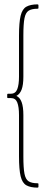

<svg xmlns="http://www.w3.org/2000/svg" viewBox="-20 -717 196 879"><path d="M152 142Q120 142 101 131.5Q82 121 74.5 90Q67 59 67 -2V-190Q67 -228 59 -248Q51 -268 30 -268H17Q13 -268 13 -271V-284Q13 -288 17 -288H30Q51 -288 59 -308.5Q67 -329 67 -366V-553Q67 -614 74.5 -645Q82 -676 101 -686.5Q120 -697 152 -697Q156 -697 156 -693V-680Q156 -677 152 -677Q125 -677 111 -668Q97 -659 92 -633Q87 -607 87 -555V-366Q87 -328 79 -307Q71 -286 55 -278Q71 -271 79 -249.5Q87 -228 87 -190V0Q87 52 92 78Q97 104 111 113Q125 122 152 122Q156 122 156 125V138Q156 142 152 142Z"/></svg>

Font: Sofia Sans Extra Condensed Thin
Style: Regular
Weight: 250
Version: Version 4.100